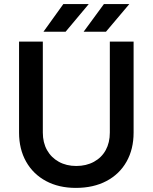

<svg xmlns="http://www.w3.org/2000/svg" viewBox="-20 -903 745 937"><path d="M350 14Q267 14 204.5 -19.5Q142 -53 107.5 -114Q73 -175 73 -256V-700H189V-256Q189 -207 209.5 -170.5Q230 -134 267 -113.5Q304 -93 352 -93Q401 -93 438.5 -113.5Q476 -134 496 -170.5Q516 -207 516 -256V-700H632V-256Q632 -175 597.5 -114Q563 -53 499.5 -19.5Q436 14 350 14ZM388 -748 487 -883H611L497 -748ZM192 -748 289 -883H413L300 -748Z"/></svg>

Font: Figtree Light SemiBold
Style: Regular
Weight: 600
Version: Version 2.002